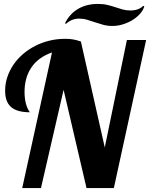

<svg xmlns="http://www.w3.org/2000/svg" viewBox="-20 -950 758 970"><path d="M709 -918.9Q705.1 -901.4 690.2 -883.5Q675.3 -865.7 653.3 -851.3Q631.3 -836.9 603.8 -827.9Q576.2 -818.8 547.9 -818.8Q522.9 -818.8 501.5 -824.7Q480 -830.6 460 -837.4Q439.9 -844.2 420.4 -850.1Q400.9 -856 379.9 -856Q342.8 -856 314 -830.1L308.1 -832Q332 -880.4 374.8 -905.3Q417.5 -930.2 475.1 -930.2Q502 -930.2 522.9 -925Q543.9 -919.9 562.7 -913.6Q581.5 -907.2 599.9 -902.1Q618.2 -897 640.1 -897Q658.7 -897 675.3 -902.8Q691.9 -908.7 703.1 -919.9ZM718.3 -748 555.2 0H417L301.3 -496.1L187 0H92.3L242.7 -685.1Q173.3 -660.6 138.7 -609.4Q104 -558.1 104 -484.9Q104 -452.6 111.1 -426Q118.2 -399.4 130.9 -382.8Q66.9 -382.8 36.4 -408.9Q5.9 -435.1 5.9 -491.2Q5.9 -526.9 16.8 -560.1Q27.8 -593.3 47.6 -622.6Q67.4 -651.9 95.2 -676Q123 -700.2 156.7 -717.5Q190.4 -734.9 229 -744.4Q267.6 -753.9 309.6 -753.9Q333 -753.9 350.3 -750.7Q367.7 -747.6 388.7 -740.2L509.3 -205.1L621.1 -748Z"/></svg>

Font: Lobster
Style: Regular
Weight: 400
Designer: Pablo Impallari
Foundry: Pablo Impallari
Version: Version 1.007; ttfautohint (v1.1) -l 8 -r 50 -G 50 -x 14 -D 